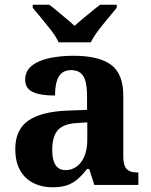

<svg xmlns="http://www.w3.org/2000/svg" viewBox="-20 -786 641 816"><path d="M201 10Q158 10 122 -8Q86 -26 65.5 -62Q45 -98 45 -153Q45 -235 100.5 -273.5Q156 -312 269 -316L350 -319V-374Q350 -411 344.5 -436Q339 -461 324 -474.5Q309 -488 282 -488Q257 -488 242 -475Q227 -462 220.5 -438Q214 -414 214 -380Q150 -380 118.5 -395.5Q87 -411 87 -447Q87 -484 115 -506.5Q143 -529 190 -539Q237 -549 293 -549Q399 -549 451.5 -511Q504 -473 504 -379V-124Q504 -97 510 -81.5Q516 -66 529.5 -59.5Q543 -53 565 -53H568V0H381L359 -68H350Q329 -41 309 -24Q289 -7 264.5 1.5Q240 10 201 10ZM258 -63Q286 -63 307 -79Q328 -95 339.5 -124Q351 -153 351 -191V-266L306 -263Q267 -261 244 -247.5Q221 -234 211.5 -209.5Q202 -185 202 -149Q202 -121 208 -102Q214 -83 226.5 -73Q239 -63 258 -63ZM229 -606Q219 -629 198.5 -655.5Q178 -682 156.5 -708Q135 -734 119 -753V-766H189Q203 -756 222.5 -739.5Q242 -723 262 -706.5Q282 -690 297 -676Q312 -690 332 -706.5Q352 -723 372 -739.5Q392 -756 406 -766H476V-753Q461 -734 439 -708Q417 -682 397 -655.5Q377 -629 366 -606Z"/></svg>

Font: Noto Rashi Hebrew
Style: Bold
Weight: 700
Version: Version 1.006